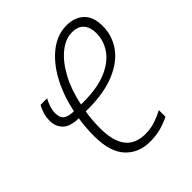

<svg xmlns="http://www.w3.org/2000/svg" viewBox="-160 -637 745 745"><g transform="rotate(-45 212.0 -264.5)"><path d="M236 10Q173 10 135 -31.5Q97 -73 97 -159Q97 -207 104 -250Q57 -251 37 -271.5Q17 -292 17 -323Q17 -342 22 -359Q27 -376 36 -392H72Q63 -376 58 -360Q53 -344 53 -329Q53 -303 67.5 -293Q82 -283 110 -283Q125 -356 156.5 -414Q188 -472 231.5 -505.5Q275 -539 325 -539Q369 -539 396 -514Q423 -489 423 -438Q423 -385 393 -342.5Q363 -300 303 -275Q243 -250 156 -250H142Q135 -211 135 -163Q135 -24 244 -24Q273 -24 298.5 -32.5Q324 -41 346 -53V-17Q326 -6 298 2Q270 10 236 10ZM163 -282Q238 -282 287.5 -303Q337 -324 361.5 -359Q386 -394 386 -436Q386 -468 370 -486.5Q354 -505 321 -505Q285 -505 250 -476.5Q215 -448 188 -397.5Q161 -347 148 -282Z"/></g></svg>

Font: Noto Sans Condensed ExtraLight
Style: Italic
Weight: 200
Width: 3
Italic angle: -12°
Designer: Monotype Design Team
Foundry: Monotype Imaging Inc.
Version: Version 2.013; ttfautohint (v1.8.4.7-5d5b)